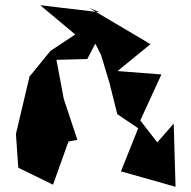

<svg xmlns="http://www.w3.org/2000/svg" viewBox="-20 -672 730 735"><path d="M345 -505 367 -461 399 -355 429 -235 509 -181 443 -16 652 43 645 -199 582 -127 517 -211 598 -387 430 -400 556 -503 321 -642 362 -625 134 -652 268 -540 173 -477 93 -379 41 -159 50 -30 17 -46 183 35 242 -130 276 -137 224 -294 196 -443 314 -446Z"/></svg>

Font: Asimov Silicon
Style: Regular
Weight: 400
Designer: Google
Version: Version 2.000980; 2014